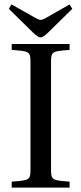

<svg xmlns="http://www.w3.org/2000/svg" viewBox="-20 -849 368 869"><path d="M20 -809 129 -702C142 -690 153 -680 164 -680C175 -680 186 -691 198 -702L307 -809L295 -829L195 -772C183 -765 172 -759 164 -759C156 -759 145 -765 133 -772L32 -829ZM33 0H295V-27C213 -33 211 -34 211 -87V-563C211 -616 213 -617 295 -623V-650H33V-623C116 -617 118 -616 118 -563V-87C118 -34 116 -33 33 -27Z"/></svg>

Font: erewhon
Style: Regular
Weight: 400
Version: Version 1.0.0